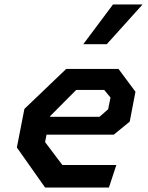

<svg xmlns="http://www.w3.org/2000/svg" viewBox="-20 -834 660 854"><path d="M180.5 0H464.5L497.5 -100H257.5L180.5 -202L187 -235H486L557 -293L582.5 -426L507 -527.5H274.5L88.5 -349.5L55 -178ZM202.5 -314.5 203 -317.5 319 -434H443.5L471.5 -400L461 -348L422.5 -314.5ZM350.5 -637.5 482.5 -814H614L455 -637.5Z"/></svg>

Font: Monaspace Krypton SemiBold
Style: Italic
Weight: 600
Italic angle: -11°
Designer: Riley Cran & the Lettermatic Team
Foundry: Lettermatic
Version: Version 1.101 (Monaspace Krypton)